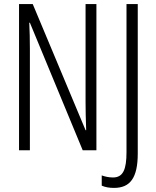

<svg xmlns="http://www.w3.org/2000/svg" viewBox="-20 -734 763 938"><path d="M451 0V-714H398V-234C398 -200 399 -150 401 -98H398L140 -714H73V0H126V-493C126 -542 125 -582 123 -623H126L384 0ZM537 184C616 184 653 135 653 16V-714H598V9C598 93 582 133 532 133C512 133 494 129 477 123V173C495 181 515 184 537 184Z"/></svg>

Font: Noto Sans Display Condensed Light
Style: Regular
Weight: 300
Width: 3
Designer: Monotype Design Team
Foundry: Monotype Imaging Inc.
Version: Version 1.900